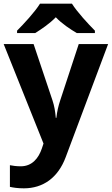

<svg xmlns="http://www.w3.org/2000/svg" viewBox="-20 -786 609 1046"><path d="M372 -766H198C170 -721 110 -656 73 -619V-606H172C207 -628 249 -656 284 -692C318 -656 363 -627 398 -606H497V-619C461 -655 400 -721 372 -766ZM0 -546 217 -4 208 23C190 76 155 120 93 120C70 120 48 117 34 114V232C52 236 76 240 110 240C214 240 296 183 338 70L569 -546H409L308 -239C298 -209 291 -179 287 -144H284C281 -179 276 -209 266 -239L163 -546Z"/></svg>

Font: Noto Sans Arabic UI
Style: Bold
Weight: 700
Designer: Monotype Design Team, Nadine Chahine and Nizar Qandah
Foundry: Monotype Imaging Inc.
Version: Version 2.010